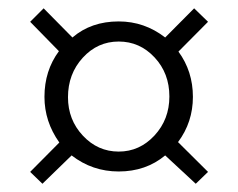

<svg xmlns="http://www.w3.org/2000/svg" viewBox="-20 -571 577 466"><path d="M155.8 -480Q201.2 -519 268.1 -519Q330.6 -519 380.9 -480L451.2 -550.8L484.9 -518.1L413.1 -445.8Q448.2 -397.9 448.2 -335.9Q448.2 -274.4 412.1 -226.1L484.9 -153.8L455.1 -125L380.9 -193.8Q334 -154.8 268.1 -154.8Q204.1 -154.8 153.8 -193.8L83 -125L53.2 -153.8L124 -225.1Q87.9 -275.9 87.9 -335.9Q87.9 -399.4 123 -446.8L53.2 -518.1L85.9 -550.8ZM391.1 -336.9Q391.1 -393.1 355.2 -431.6Q319.3 -470.2 268.1 -470.2Q216.8 -470.2 180.9 -430.9Q145 -391.6 145 -335Q145 -280.3 181.2 -241.7Q217.3 -203.1 268.1 -203.1Q318.8 -203.1 355 -242.2Q391.1 -281.2 391.1 -336.9Z"/></svg>

Font: Rawline
Style: Regular
Weight: 400
Designer: Matt McInerney, Pablo Impallari, Rodrigo Fuenzalida
Foundry: Matt McInerney, Pablo Impallari, Rodrigo Fuenzalida
Version: Version 4.020;PS 004.020;hotconv 1.0.88;makeotf.lib2.5.64775